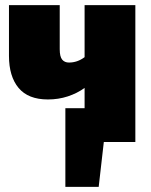

<svg xmlns="http://www.w3.org/2000/svg" viewBox="-20 -554 590 749"><path d="M508 -534V0H385L365 175H235V-132H310V-211Q281 -190 244.5 -178Q208 -166 167 -166Q90 -166 52.5 -211Q15 -256 15 -336V-534H213V-362Q213 -333 222.5 -321.5Q232 -310 249 -310Q282 -310 310 -331V-534Z"/></svg>

Font: Fira Sans Black
Style: Regular
Weight: 900
Designer: Carrois Corporate & Edenspiekermann AG
Foundry: Carrois Corporate GbR & Edenspiekermann AG
Version: Version 4.203